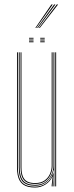

<svg xmlns="http://www.w3.org/2000/svg" viewBox="-20 -834 331 859"><path d="M137 5Q119.8 5 106.4 1.8Q93 -1.5 83.5 -8.4Q74 -15.2 67.9 -25.9Q61.8 -36.5 58.9 -51.5Q56 -66.5 56 -86V-600H60V-86Q60 -62.8 64.4 -46.1Q68.8 -29.5 77.9 -19.1Q87 -8.8 101.8 -3.9Q116.5 1 137 1Q165 1 186.6 -14.6Q208.2 -30.2 217.2 -57.5H219.2L215.5 -6V0H211.2V-4.8L215.5 -44.5H214.5Q205.2 -22.5 183.9 -8.8Q162.5 5 137 5ZM227.2 0V-600H231.2V0ZM137 -11Q119.5 -11 107.1 -15.2Q94.8 -19.5 87 -28.5Q79.2 -37.5 75.6 -51.8Q72 -66 72 -86V-600H76V-86Q76 -60.5 82.2 -44.9Q88.5 -29.2 101.9 -22.1Q115.2 -15 137 -15Q163.8 -15 180.1 -27.1Q196.5 -39.2 203.9 -57Q211.2 -74.8 211.2 -91.2V-600H215.2V-91.2Q215.2 -74.5 207.6 -55.8Q200 -37 182.9 -24Q165.8 -11 137 -11ZM137 -3Q97.8 -3 80.9 -22.2Q64 -41.5 64 -86V-600H68V-86Q68 -43.8 84 -25.4Q100 -7 137 -7Q166.5 -7 184.5 -21Q202.5 -35 210.9 -54.8Q219.2 -74.5 219.2 -91.2V-600H223.2V0H219.2V-10L221.2 -72.2H219.2Q215 -46.2 193 -24.6Q171 -3 137 -3ZM160 -661V-665H180V-661ZM110 -645V-649H130V-645ZM110 -653V-657H130V-653ZM110 -661V-665H130V-661ZM160 -645V-649H180V-645ZM160 -653V-657H180V-653ZM138 -709 210 -814H216L142 -709ZM154 -709 234 -814H240L158 -709ZM146 -709 222 -814H228L150 -709Z"/></svg>

Font: Big Shoulders Inline Display Thin Thin
Style: Regular
Weight: 250
Version: Version 2.002